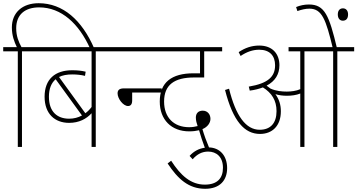

<svg xmlns="http://www.w3.org/2000/svg" viewBox="-20 -916 2228 1197"><path d="M117 -596H222V-622H114C96 -655 81 -691 81 -740C81 -826 137 -870 224 -870C363 -870 472 -768 541 -615H567C491 -790 373 -896 221 -896C120 -896 54 -838 54 -745C54 -694 69 -655 85 -622H0V-596H91V0H117Z M683 -596V-622H208V-596H551V-249C539 -233 526 -220 512 -210L348 -436C370 -447 398 -452 430 -452C459 -452 486 -449 510 -443L514 -469C490 -475 464 -478 430 -478C323 -478 258 -422 258 -313C258 -206 322 -150 411 -150C473 -150 519 -175 551 -210V0H577V-596ZM285 -313C285 -363 300 -399 327 -422L491 -196C467 -183 440 -176 411 -176C337 -176 285 -219 285 -313Z M669 -596H960V-622H669ZM778 -255C794 -255 804 -265 804 -290V-339H988V-365H752C723 -365 713 -353 713 -334C713 -301 748 -255 778 -255Z M1259 261C1351 261 1396 208 1396 132C1396 56 1352 5 1283 3C1267 -35 1253 -73 1242 -111C1274 -124 1292 -150 1292 -175C1292 -203 1274 -226 1244 -226C1216 -226 1201 -209 1201 -183C1201 -165 1206 -147 1212 -130C1197 -126 1179 -123 1159 -123C1064 -123 1003 -183 1003 -283C1003 -387 1067 -433 1190 -433H1253V-596H1365V-622H915V-596H1227V-459H1186C1050 -459 976 -402 976 -283C976 -170 1048 -97 1160 -97C1184 -97 1205 -100 1221 -104C1231 -69 1243 -32 1257 5C1219 10 1187 28 1162 56L1181 77C1209 45 1240 29 1278 29C1328 29 1370 61 1370 130C1370 196 1334 235 1257 235C1170 235 1107 179 1047 86L1025 103C1089 200 1156 261 1259 261Z M1731 -222C1731 -261 1721 -296 1697 -329C1719 -322 1744 -319 1769 -319C1797 -319 1828 -323 1852 -333V0H1878V-596H2057V0H2083V-596H2188V-622H1779V-596H1852V-360C1827 -349 1795 -345 1768 -345C1739 -345 1701 -348 1666 -364C1658 -370 1650 -376 1642 -382C1696 -410 1722 -454 1722 -509C1722 -580 1679 -632 1596 -632C1550 -632 1508 -618 1468 -591L1480 -567C1517 -592 1555 -606 1596 -606C1662 -606 1695 -568 1695 -509C1695 -437 1650 -396 1531 -376L1537 -351C1568 -355 1595 -362 1619 -371C1674 -337 1704 -290 1704 -223C1704 -149 1667 -107 1599 -107C1513 -107 1450 -193 1408 -363L1383 -355C1433 -159 1505 -81 1601 -81C1677 -81 1731 -131 1731 -222Z M2055 -615H2081C2032 -819 2005 -888 1906 -888C1877 -888 1850 -882 1826 -872L1834 -847C1860 -856 1884 -862 1909 -862C1988 -862 2012 -793 2055 -615ZM2086 -826C2086 -800 2100 -787 2117 -787C2136 -787 2150 -798 2150 -826C2150 -850 2137 -864 2118 -864C2099 -864 2086 -851 2086 -826Z"/></svg>

Font: Noto Sans Devanagari SemiCondensed Thin
Style: Regular
Weight: 100
Width: 4
Designer: Jelle Bosma - Monotype Design Team
Foundry: Monotype Imaging Inc.
Version: Version 2.004